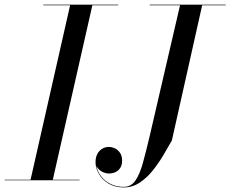

<svg xmlns="http://www.w3.org/2000/svg" viewBox="-60 -770 984 820"><path d="M70 0 240 -750H335L165 0ZM-40 0V-2.5H280V0ZM125 -747.5V-750H445V-747.5ZM469 30.5Q430.5 30.5 403.5 14Q376.5 -2.5 362.2 -27.5Q348 -52.5 348 -77.5Q348 -98.5 356 -113Q364 -127.5 377 -135Q390 -142.5 405 -142.5Q417.5 -142.5 430.5 -136.5Q443.5 -130.5 452.5 -117.5Q461.5 -104.5 461.5 -84Q461.5 -65 453.5 -52.8Q445.5 -40.5 432.8 -34.8Q420 -29 405 -29Q392.5 -29 379.5 -35Q366.5 -41 357.8 -51.8Q349 -62.5 349 -77.5H350.5Q350.5 -59 358.2 -40.5Q366 -22 381.2 -6.5Q396.5 9 418.5 18.5Q440.5 28 469 28Q500 28 518.5 1Q537 -26 550.5 -75Q564 -124 579.5 -190L709.5 -750H804L674 -170Q659 -143.5 639 -109.5Q619 -75.5 593.8 -43.5Q568.5 -11.5 537.2 9.5Q506 30.5 469 30.5ZM579.5 -747.5V-750H904V-747.5Z"/></svg>

Font: Bodoni Moda 72pt
Style: Italic
Weight: 400
Italic angle: -13°
Designer: Owen Earl
Foundry: indestructible type
Version: Version 2.005